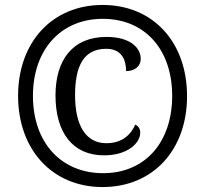

<svg xmlns="http://www.w3.org/2000/svg" viewBox="-20 -745 828 775"><path d="M394 10C598 10 735 -140 735 -357C735 -574 599 -725 394 -725C190 -725 53 -574 53 -358C53 -142 190 10 394 10ZM396 -46C228 -46 113 -168 113 -358C113 -544 225 -669 395 -669C565 -669 675 -545 675 -358C675 -172 567 -46 396 -46ZM400 -118C497 -118 546 -169 546 -209C546 -225 539 -236 526 -242C508 -201 473 -167 409 -167C328 -167 283 -236 283 -361C283 -479 318 -548 409 -548C470 -548 489 -505 489 -458C522 -458 548 -476 548 -508C548 -553 504 -596 410 -596C273 -596 204 -503 204 -360C204 -210 273 -118 400 -118Z"/></svg>

Font: Noto Serif Hebrew SemiCondensed
Style: Bold
Weight: 700
Width: 4
Designer: Monotype Design Team
Foundry: Monotype Imaging Inc.
Version: Version 2.004